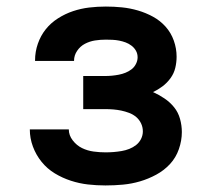

<svg xmlns="http://www.w3.org/2000/svg" viewBox="-20 -558 640 586"><path d="M302 8Q275 8 248.5 5Q222 2 196 -6.5Q170 -15 147 -29Q124 -43 107 -64Q90 -85 80.5 -110.5Q71 -136 71 -163H190Q190 -145 202 -129.5Q214 -114 230.5 -106Q247 -98 265.5 -95.5Q284 -93 302 -93Q315 -93 327 -94Q339 -95 351 -97Q363 -99 374.5 -103.5Q386 -108 395.5 -115.5Q405 -123 410.5 -134Q416 -145 416 -157Q416 -170 410.5 -181.5Q405 -193 395.5 -201Q386 -209 374 -213.5Q362 -218 350 -220.5Q338 -223 325.5 -224Q313 -225 300 -225H234V-326H300Q311 -326 321.5 -327Q332 -328 342.5 -330Q353 -332 363 -336Q373 -340 381.5 -346.5Q390 -353 395 -363Q400 -373 400 -383Q400 -383 400 -383Q400 -383 400 -383Q400 -394 395 -403Q390 -412 381.5 -418.5Q373 -425 363.5 -428.5Q354 -432 344 -434Q334 -436 323.5 -436.5Q313 -437 303 -437Q286 -437 270 -434.5Q254 -432 239.5 -424.5Q225 -417 215.5 -403Q206 -389 206 -373Q206 -373 206 -373Q206 -373 206 -372H87Q87 -373 87 -373.5Q87 -374 87 -374Q87 -400 95.5 -424.5Q104 -449 119.5 -468.5Q135 -488 157 -502Q179 -516 203 -524Q227 -532 252 -535Q277 -538 303 -538Q328 -538 352.5 -535.5Q377 -533 401 -526Q425 -519 447 -507Q469 -495 485.5 -476.5Q502 -458 510.5 -434Q519 -410 519 -385Q519 -368 515 -351Q511 -334 500.5 -319.5Q490 -305 476 -294.5Q462 -284 447 -277Q465 -269 482 -257.5Q499 -246 511.5 -230.5Q524 -215 529.5 -195Q535 -175 535 -155Q535 -129 526 -103Q517 -77 499 -57.5Q481 -38 457 -25Q433 -12 407.5 -4.5Q382 3 355.5 5.5Q329 8 302 8Z"/></svg>

Font: Iosevka Curly Extended
Style: Bold
Weight: 700
Width: 7
Monospace: yes
Designer: Belleve Invis
Foundry: Belleve Invis
Version: Version 11.1.0; ttfautohint (v1.8.3)